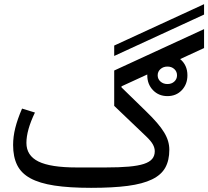

<svg xmlns="http://www.w3.org/2000/svg" viewBox="-20 -891 1001 923"><path d="M785 -429Q743 -429 715.5 -457.5Q688 -486 688 -529V-533L564 -476V-471L682 -356Q713 -326 734.5 -301Q756 -276 769 -254.5Q782 -233 788 -212.5Q794 -192 794 -171Q794 -120 774.5 -85Q755 -50 710.5 -28.5Q666 -7 594.5 2.5Q523 12 418 12Q313 12 241.5 1Q170 -10 126 -34Q82 -58 62.5 -97.5Q43 -137 43 -194Q43 -234 53.5 -276Q64 -318 86 -369L148 -350Q107 -265 107 -204Q107 -143 165 -114.5Q223 -86 348 -86H488Q554 -86 599 -90Q644 -94 671.5 -103Q699 -112 711.5 -127Q724 -142 724 -164Q724 -180 715 -196.5Q706 -213 683 -235L529 -382V-552L961 -751V-660L846 -607Q881 -578 881 -529Q881 -486 854 -457.5Q827 -429 785 -429ZM785 -487Q805 -487 818 -499Q831 -511 831 -529Q831 -547 818 -559Q805 -571 785 -571Q765 -571 751.5 -559Q738 -547 738 -529Q738 -511 751.5 -499Q765 -487 785 -487ZM529 -672 961 -871V-821L529 -622Z"/></svg>

Font: IBM Plex Sans Arabic
Style: Regular
Weight: 400
Designer: Mike Abbink, Paul van der Laan, Pieter van Rosmalen, Wael Morcos, Khajak Apelian
Foundry: Bold Monday
Version: Version 1.1